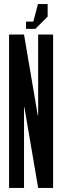

<svg xmlns="http://www.w3.org/2000/svg" viewBox="-20 -931 308 951"><path d="M155 -788H109V-824H145L168 -911H216V-849ZM169 0 101 -399H99V0H25V-760H99L167 -360H169V-760H243V0Z"/></svg>

Font: Commune Nuit Debout
Style: Regular
Weight: 400
Designer: Sébastien Marchal
Foundry: Sébastien Marchal
Version: Version 1.003;PS 1.3;hotconv 1.0.88;makeotf.lib2.5.647800